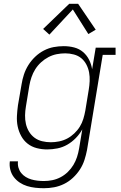

<svg xmlns="http://www.w3.org/2000/svg" viewBox="-20 -782 640 1015"><path d="M212 213Q189 213 166.5 210.5Q144 208 123 201.5Q102 195 84 183Q66 171 53 154Q40 137 34.5 115Q29 93 32 71H75Q73 88 77.5 104Q82 120 92 132.5Q102 145 116 153.5Q130 162 145.5 166.5Q161 171 178 173Q195 175 212 175Q234 175 256.5 170.5Q279 166 300 155Q321 144 338.5 127Q356 110 368 90Q380 70 387 48.5Q394 27 398 4L415 -98Q401 -73 380.5 -52Q360 -31 335.5 -17Q311 -3 283.5 2.5Q256 8 229 8Q229 8 229 8Q229 8 229 8Q201 8 174 1Q147 -6 126 -22.5Q105 -39 92 -63Q79 -87 73.5 -113.5Q68 -140 69.5 -168.5Q71 -197 75 -226L94 -336Q98 -362 106.5 -388Q115 -414 130 -438Q145 -462 166 -482Q187 -502 212 -515Q237 -528 263.5 -533Q290 -538 317 -538Q346 -538 372.5 -531Q399 -524 419 -507Q439 -490 451 -466Q463 -442 467 -416L486 -530H591V-492H523L440 11Q435 37 426.5 63.5Q418 90 402.5 114Q387 138 365.5 158Q344 178 318.5 190.5Q293 203 266 208Q239 213 212 213ZM249 -30Q270 -30 292.5 -34.5Q315 -39 335 -49.5Q355 -60 372.5 -76.5Q390 -93 402 -112.5Q414 -132 420.5 -153.5Q427 -175 431 -197L449 -307Q453 -330 454 -353.5Q455 -377 451 -399Q447 -421 436.5 -441Q426 -461 409.5 -474.5Q393 -488 370.5 -494Q348 -500 325 -500Q302 -500 279.5 -495.5Q257 -491 236 -480Q215 -469 197 -452.5Q179 -436 166.5 -416Q154 -396 146.5 -374Q139 -352 135 -329L117 -219Q113 -196 112.5 -172.5Q112 -149 117 -127Q122 -105 133.5 -86Q145 -67 162.5 -54Q180 -41 202.5 -35.5Q225 -30 249 -30ZM241 -599 208 -629 346 -762H393L486 -625L447 -602L365 -732Z"/></svg>

Font: Iosevka Slab XLtExObl
Style: Regular
Weight: 200
Width: 7
Italic angle: -9°
Monospace: yes
Designer: Belleve Invis
Foundry: Belleve Invis
Version: Version 11.1.1; ttfautohint (v1.8.3)